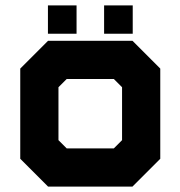

<svg xmlns="http://www.w3.org/2000/svg" viewBox="-20 -691 668 711"><path d="M158 0 55 -103V-437L158 -540H470.5L573.5 -437V-103L470.5 0ZM198 -71H436.5L502 -141V-403L436.5 -470H194L127.5 -403V-141ZM198 -71 127.5 -141V-403L194 -470H436.5L502 -403V-141L436.5 -71ZM227 -141.5H401.5L432 -172V-368L401.5 -398.5H227L196.5 -368V-172ZM365.5 -566V-671H471.5V-566ZM157.5 -566V-671H263.5V-566ZM210 -613H209.5V-623H210ZM419 -613H418.5V-623H419Z"/></svg>

Font: Tourney Thin Black
Style: Regular
Weight: 900
Version: Version 1.015